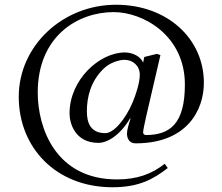

<svg xmlns="http://www.w3.org/2000/svg" viewBox="-20 -631 935 809"><path d="M583 -74C583 -81 590 -114 596 -141L656 -399L641 -404L588 -391L583 -367C573 -393 539 -410 506 -410C400 -410 273 -296 273 -153C273 -113 295 -29 395 -29C430 -29 484 -58 528 -132L530 -131C522 -106 515 -83 515 -68C515 -52 522 -27 551 -27C769 -27 839 -168 839 -282C839 -469 684 -611 469 -611C244 -611 59 -438 59 -223C59 -10 215 158 454 158C567 158 627 123 687 77L674 59C620 102 558 125 473 125C215 125 139 -91 139 -241C139 -478 307 -580 459 -580C584 -580 759 -481 759 -275C759 -109 696 -62 594 -62C592 -62 583 -64 583 -74ZM569 -316C569 -282 552 -231 539 -200C508 -127 459 -70 424 -70C361 -70 346 -114 346 -162C346 -224 363 -288 414 -339C444 -370 487 -379 504 -379C540 -379 569 -354 569 -316Z"/></svg>

Font: Libertinus Serif
Style: Regular
Weight: 400
Designer: Philipp H. Poll, Khaled Hosny
Foundry: Caleb Maclennan
Version: Version 7.050;RELEASE